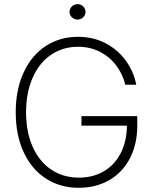

<svg xmlns="http://www.w3.org/2000/svg" viewBox="-20 -894 741 924"><path d="M355.5 -668.9Q282.7 -668.9 226.1 -630.6Q169.4 -592.3 137.5 -520.8Q105.5 -449.2 105.5 -353.5Q105.5 -258.3 137.5 -187Q169.4 -115.7 227.1 -77.4Q284.7 -39.1 359.4 -39.1Q426.8 -39.1 478.8 -69.1Q530.8 -99.1 560.3 -155.8Q589.8 -212.4 590.8 -289.1H372.1V-335H640.6V-290Q640.6 -199.2 604.7 -131.1Q568.8 -63 504.9 -26.6Q440.9 9.8 359.4 9.8Q269 9.8 200.2 -35.2Q131.3 -80.1 93.5 -162.4Q55.7 -244.6 55.7 -353.5Q55.7 -462.4 93.5 -544.7Q131.3 -627 199.2 -671.9Q267.1 -716.8 355.5 -716.8Q431.2 -716.8 491 -684.3Q550.8 -651.9 587.6 -599.1Q624.5 -546.4 635.7 -486.3H583Q571.3 -535.2 541 -576.7Q510.7 -618.2 463.1 -643.6Q415.5 -668.9 355.5 -668.9ZM314.5 -836.9Q314.5 -852.1 325.9 -863Q337.4 -874 353.5 -874Q369.1 -874 380.4 -863Q391.6 -852.1 391.6 -836.9Q391.6 -821.8 380.4 -810.8Q369.1 -799.8 353.5 -799.8Q337.4 -799.8 325.9 -810.8Q314.5 -821.8 314.5 -836.9Z"/></svg>

Font: Pretendard ExtraLight
Style: Regular
Weight: 200
Designer: Base glyphs from Inter by Rasmus Andersson; Hangeul glyphs from Noto Sans CJK(Source Han Sans) by Jang Soo-young and Kan
Foundry: Kil Hyung-jin
Version: Version 1.309